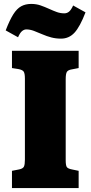

<svg xmlns="http://www.w3.org/2000/svg" viewBox="-20 -959 462 979"><path d="M41 0V-88L77 -95Q97 -99 102 -109.5Q107 -120 107 -145V-558Q107 -584 101 -593.5Q95 -603 73 -607L41 -612V-700H381V-612L345 -605Q327 -602 321 -592.5Q315 -583 315 -555V-142Q315 -116 320.5 -107.5Q326 -99 347 -95L381 -88V0ZM291 -762Q265 -762 242 -768Q219 -774 196 -784Q173 -794 153 -801.5Q133 -809 114 -809Q103 -809 92.5 -800.5Q82 -792 72 -769L9 -804Q29 -856 47.5 -885.5Q66 -915 88 -927Q110 -939 139 -939Q165 -939 186.5 -931.5Q208 -924 230 -914Q252 -904 270 -897.5Q288 -891 308 -891Q322 -891 332.5 -900Q343 -909 353 -931L416 -896Q388 -823 360 -792.5Q332 -762 291 -762Z"/></svg>

Font: Literata 12pt ExtraBold
Style: Regular
Weight: 800
Designer: Latin by Veronika Burian and Jose Scaglione. Greek by Irene Vlachou. Cyrillic by Vera Evstafieva.
Foundry: TypeTogether
Version: Version 3.002